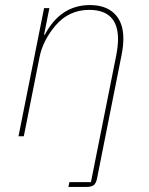

<svg xmlns="http://www.w3.org/2000/svg" viewBox="-20 -538 588 758"><path d="M254 181H339L439 -320Q446 -358 446 -383Q446 -499 332 -499Q252 -499 199 -437Q149 -378 136 -312L74 0H53L154 -506H175L154 -401H157Q219 -518 335 -518Q398 -518 432.5 -483.5Q467 -449 467 -386Q467 -356 460 -321L363 167Q359 186 350 193Q341 200 320 200H250Z"/></svg>

Font: IBM Plex Sans Thin
Style: Italic
Weight: 100
Italic angle: -11.31°
Designer: Mike Abbink, Paul van der Laan, Pieter van Rosmalen
Foundry: Bold Monday
Version: Version 3.0